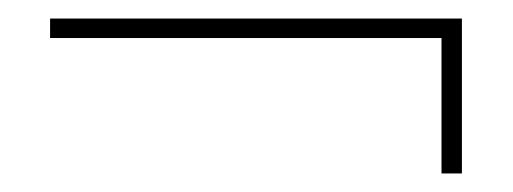

<svg xmlns="http://www.w3.org/2000/svg" viewBox="-20 -283 553 207"><path d="M34 -263H478V-96H456V-242H34Z"/></svg>

Font: Elsie
Style: Regular
Weight: 400
Designer: Alejandro Inler
Foundry: Alejandro Inler
Version: 1.001